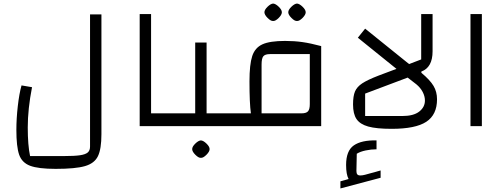

<svg xmlns="http://www.w3.org/2000/svg" viewBox="-20 -709 2834 1079"><path d="M342 168Q399 168 429.5 163.5Q460 159 473 148Q486 137 486 115V-628H550V45Q550 128 530.5 168.5Q511 209 457.5 224.5Q404 240 293 240Q195 240 149 222.5Q103 205 87.5 160Q72 115 72 21Q72 -42 80 -112.5Q88 -183 101 -229L160 -219Q136 -96 136 7Q136 107 149 168Z M765 -630H829V-72H955V0H765Z M1267 -72V0H915V-72H1077V-470H1141V-72ZM1060 129Q1060 115 1077.5 98Q1095 81 1109 80Q1123 81 1140.5 98Q1158 115 1158 129Q1158 143 1140 161Q1122 179 1109 178Q1096 179 1078 161Q1060 143 1060 129Z M1390 -72Q1382 -128 1382 -252Q1382 -347 1397.5 -394Q1413 -441 1455 -460Q1497 -479 1582 -479Q1634 -479 1679.5 -472.5Q1725 -466 1785 -450V0H1227V-72ZM1721 -124V-405H1498Q1470 -405 1460 -393Q1450 -381 1450 -346V-72H1674Q1701 -72 1711 -83.5Q1721 -95 1721 -124ZM1466 -640Q1466 -654 1483.5 -671Q1501 -688 1515 -689Q1529 -688 1546.5 -671Q1564 -654 1564 -640Q1564 -626 1546 -608Q1528 -590 1515 -591Q1502 -590 1484 -608Q1466 -626 1466 -640ZM1600 -640Q1600 -654 1617.5 -671Q1635 -688 1649 -689Q1663 -688 1680.5 -671Q1698 -654 1698 -640Q1698 -626 1680 -608Q1662 -590 1649 -591Q1636 -590 1618 -608Q1600 -626 1600 -640Z M2436 -151Q2436 -64 2375.5 -24.5Q2315 15 2181 15Q2095 15 2049 2Q2003 -11 1983.5 -40Q1964 -69 1964 -122Q1964 -169 1975 -195Q1986 -221 2015.5 -240.5Q2045 -260 2107 -284L2208 -322L1991 -497L2032 -548L2279 -349L2347 -375V-630H2411V-421Q2411 -330 2348 -307V-300Q2397 -259 2416.5 -226Q2436 -193 2436 -151ZM2368 -144Q2368 -168 2355.5 -192Q2343 -216 2320 -235L2271 -273L2032 -183V-57H2241Q2304 -57 2336 -82Q2368 -107 2368 -144ZM2119 249V290L1893 350V310L1939 297Q1925 271 1925 218Q1925 138 1968.5 108Q2012 78 2096 80V130Q2066 130 2035 136.5Q2004 143 1985 155L1983 252Q1983 265 1988 271Q1993 277 2005 277Q2017 277 2032 273Z M2624 -630H2688V0H2624Z"/></svg>

Font: Changa Light
Style: Regular
Weight: 300
Designer: Eduardo Rodriguez Tunni
Foundry: Eduardo Rodriguez Tunni
Version: Version 2.002; ttfautohint (v1.5) -l 8 -r 50 -G 110 -x 14 -H